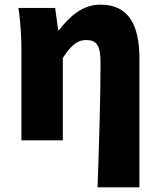

<svg xmlns="http://www.w3.org/2000/svg" viewBox="-20 -603 686 825"><path d="M399 202H579V-352C579 -494 534 -583 412 -583C334 -583 281 -534 233 -473H230L217 -569H59C69 -506 72 -437 72 -392V0H250V-354C283 -405 311 -431 349 -431C396 -431 412 -409 412 -330C412 -203 406 25 399 202Z"/></svg>

Font: ChiuKong Gothic MN Heavy
Style: Regular
Weight: 900
Designer: Ryoko NISHIZUKA 西塚涼子 (kana, bopomofo & ideographs); Paul D. Hunt (Latin, Greek & Cyrillic); Sandoll Communications 산돌커뮤니
Foundry: Adobe
Version: Version 1.300